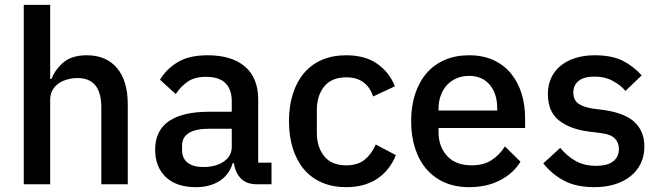

<svg xmlns="http://www.w3.org/2000/svg" viewBox="-20 -760 2723 792"><path d="M78 -740H187V-434H192Q209 -476 243.5 -504Q278 -532 338 -532Q418 -532 462.5 -479.5Q507 -427 507 -330V0H398V-317Q398 -438 300 -438Q279 -438 258.5 -432.5Q238 -427 222 -416Q206 -405 196.5 -388Q187 -371 187 -349V0H78Z M1039 0Q996 0 973 -24.5Q950 -49 945 -87H940Q925 -38 885 -13Q845 12 788 12Q707 12 663.5 -30Q620 -72 620 -143Q620 -221 676.5 -260Q733 -299 842 -299H936V-343Q936 -391 910 -417Q884 -443 829 -443Q783 -443 754 -423Q725 -403 705 -372L640 -431Q666 -475 713 -503.5Q760 -532 836 -532Q937 -532 991 -485Q1045 -438 1045 -350V-89H1100V0ZM819 -71Q870 -71 903 -93.5Q936 -116 936 -154V-229H844Q731 -229 731 -159V-141Q731 -106 754.5 -88.5Q778 -71 819 -71Z M1408 12Q1352 12 1308 -7Q1264 -26 1234 -61.5Q1204 -97 1188 -147.5Q1172 -198 1172 -260Q1172 -322 1188 -372.5Q1204 -423 1234 -458.5Q1264 -494 1308 -513Q1352 -532 1408 -532Q1486 -532 1536 -497Q1586 -462 1609 -404L1519 -362Q1508 -398 1480.5 -419.5Q1453 -441 1408 -441Q1348 -441 1317.5 -403.5Q1287 -366 1287 -306V-213Q1287 -153 1317.5 -115.5Q1348 -78 1408 -78Q1456 -78 1484.5 -101.5Q1513 -125 1530 -164L1613 -120Q1587 -56 1535 -22Q1483 12 1408 12Z M1915 12Q1859 12 1815 -7Q1771 -26 1740 -61.5Q1709 -97 1692.5 -147.5Q1676 -198 1676 -260Q1676 -322 1692.5 -372.5Q1709 -423 1740 -458.5Q1771 -494 1815 -513Q1859 -532 1915 -532Q1972 -532 2015.5 -512Q2059 -492 2088 -456.5Q2117 -421 2131.5 -374Q2146 -327 2146 -273V-232H1789V-215Q1789 -155 1824.5 -116.5Q1860 -78 1926 -78Q1974 -78 2007 -99Q2040 -120 2063 -156L2127 -93Q2098 -45 2043 -16.5Q1988 12 1915 12ZM1915 -447Q1887 -447 1863.5 -437Q1840 -427 1823.5 -409Q1807 -391 1798 -366Q1789 -341 1789 -311V-304H2031V-314Q2031 -374 2000 -410.5Q1969 -447 1915 -447Z M2432 12Q2358 12 2308 -14Q2258 -40 2221 -86L2291 -150Q2320 -115 2355.5 -95.5Q2391 -76 2438 -76Q2486 -76 2509.5 -94.5Q2533 -113 2533 -146Q2533 -171 2516.5 -188.5Q2500 -206 2459 -211L2411 -217Q2331 -227 2285.5 -263.5Q2240 -300 2240 -372Q2240 -410 2254 -439.5Q2268 -469 2293.5 -489.5Q2319 -510 2354.5 -521Q2390 -532 2433 -532Q2503 -532 2547.5 -510Q2592 -488 2627 -449L2560 -385Q2540 -409 2507.5 -426.5Q2475 -444 2433 -444Q2388 -444 2366.5 -426Q2345 -408 2345 -379Q2345 -349 2364 -334Q2383 -319 2425 -312L2473 -306Q2559 -293 2598.5 -255.5Q2638 -218 2638 -155Q2638 -117 2623.5 -86.5Q2609 -56 2582 -34Q2555 -12 2517 0Q2479 12 2432 12Z"/></svg>

Font: IBM Plex Sans Arabic Medm
Style: Regular
Weight: 500
Designer: Mike Abbink, Paul van der Laan, Pieter van Rosmalen, Wael Morcos, Khajak Apelian
Foundry: Bold Monday
Version: Version 1.005